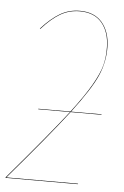

<svg xmlns="http://www.w3.org/2000/svg" viewBox="-50 -707 480 744"><g transform="rotate(5 190.0 -335.0)"><path d="M349.1 -539.1Q350.1 -481.4 326.4 -427.2Q302.7 -373 230.5 -277.8H349.1V-275.9H229Q154.8 -179.2 2.9 -2H282.2L280.8 0H0V-2Q156.2 -184.6 226.6 -275.9H103V-277.8H228Q278.3 -343.8 304.7 -389.6Q331.1 -435.5 339.6 -468Q348.1 -500.5 347.2 -539.1Q346.2 -597.7 316.7 -632.8Q287.1 -668 231 -668Q189 -668 154.5 -647.7Q120.1 -627.4 84 -586.9L82 -587.9Q119.1 -628.9 153.8 -649.4Q188.5 -669.9 231 -669.9Q287.6 -669.9 317.9 -634Q348.1 -598.1 349.1 -539.1Z"/></g></svg>

Font: Fira Sans Compressed Two
Style: Italic
Weight: 100
Width: 3
Italic angle: -8°
Designer: Carrois Corporate & Edenspiekermann AG
Foundry: Carrois Corporate GbR & Edenspiekermann AG
Version: Version 4.203;PS 004.203;hotconv 1.0.88;makeotf.lib2.5.64775